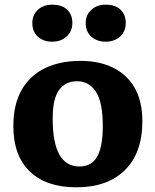

<svg xmlns="http://www.w3.org/2000/svg" viewBox="-20 -786 664 820"><path d="M306 14Q178 14 107.5 -53.5Q37 -121 37 -247Q37 -340 72.5 -402Q108 -464 172.5 -495Q237 -526 324 -526Q403 -526 462 -497.5Q521 -469 554.5 -412Q588 -355 588 -268Q588 -133 513.5 -59.5Q439 14 306 14ZM319 -75Q372 -75 395.5 -118Q419 -161 419 -247Q419 -350 389.5 -394.5Q360 -439 309 -439Q260 -439 232.5 -402Q205 -365 205 -279Q205 -75 319 -75ZM431 -608Q394 -608 370 -629.5Q346 -651 346 -688Q346 -722 370 -744Q394 -766 431 -766Q473 -766 495 -744.5Q517 -723 517 -688Q517 -652 493 -630Q469 -608 431 -608ZM203 -608Q165 -608 141.5 -629.5Q118 -651 118 -688Q118 -722 141.5 -744Q165 -766 203 -766Q245 -766 267 -744.5Q289 -723 289 -688Q289 -652 264.5 -630Q240 -608 203 -608Z"/></svg>

Font: Literata
Style: Bold
Weight: 700
Designer: Latin by Veronika Burian and Jose Scaglione. Greek by Irene Vlachou. Cyrillic by Vera Evstafieva.
Foundry: TypeTogether
Version: Version 3.103; ttfautohint (v1.8.4.7-5d5b);gftools[0.9.29]